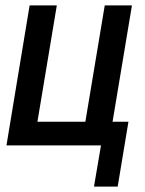

<svg xmlns="http://www.w3.org/2000/svg" viewBox="-20 -540 540 713"><path d="M329 153 355 0H4L90 -520H191L119 -88H297L369 -520H470L398 -88H457L417 153Z"/></svg>

Font: Iosevka Semibold Oblique
Style: Regular
Weight: 600
Italic angle: -9°
Monospace: yes
Designer: Belleve Invis
Foundry: Belleve Invis
Version: Version 32.5.0; ttfautohint (v1.8.4)